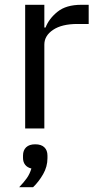

<svg xmlns="http://www.w3.org/2000/svg" viewBox="-20 -536 407 801"><path d="M85 0V-516H165V-421H170Q184 -458 220 -487Q256 -516 319 -516H350V-436H303Q238 -436 201.5 -411.5Q165 -387 165 -350V0ZM127 66Q152 66 165 78.5Q178 91 178 113V124Q178 159 160 190.5Q142 222 118 245H60Q80 224 92 207Q104 190 111 167Q94 163 85 151.5Q76 140 76 123V113Q76 91 89 78.5Q102 66 127 66Z"/></svg>

Font: IBM Plex Sans
Style: Regular
Weight: 400
Designer: Mike Abbink, Paul van der Laan, Pieter van Rosmalen
Foundry: Bold Monday
Version: Version 3.005